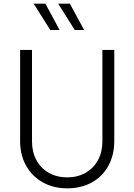

<svg xmlns="http://www.w3.org/2000/svg" viewBox="-20 -1018 735 1050"><path d="M90 -247V-745H155V-245Q155 -187 179 -142.5Q203 -98 247 -73Q291 -48 348 -48Q404 -48 448 -73Q492 -98 516 -142.5Q540 -187 540 -245V-745H605V-247Q605 -171 573 -112Q541 -53 482.5 -20.5Q424 12 348 12Q272 12 213.5 -21Q155 -54 122.5 -112.5Q90 -171 90 -247ZM298 -998H362L440 -854H389ZM228 -998 306 -854H255L164 -998Z"/></svg>

Font: Eudoxus Sans Light
Style: Regular
Weight: 300
Designer: Stijn de Vries
Foundry: tokotype
Version: Version 2.005